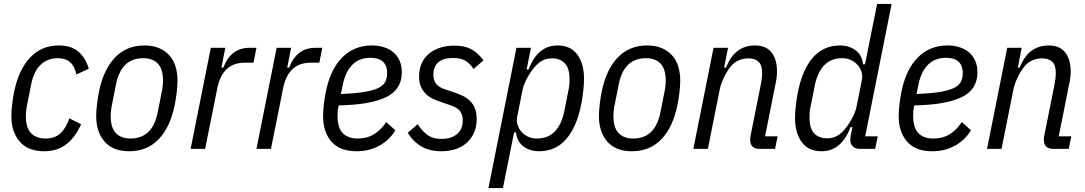

<svg xmlns="http://www.w3.org/2000/svg" viewBox="-20 -760 5539 980"><path d="M205 12Q123 12 80.5 -37.5Q38 -87 38 -167Q38 -193 42 -227Q46 -261 52 -291Q75 -403 133 -465.5Q191 -528 280 -528Q346 -528 382.5 -494.5Q419 -461 433 -409L370 -380Q353 -463 276 -463Q222 -463 187 -429Q152 -395 139 -329L116 -213Q114 -201 113 -189Q112 -177 112 -167Q112 -107 139 -80Q166 -53 212 -53Q261 -53 289.5 -80.5Q318 -108 334 -156L394 -126Q365 -60 319 -24Q273 12 205 12Z M640 12Q556 12 513.5 -37.5Q471 -87 471 -167Q471 -193 475 -227Q479 -261 485 -291Q508 -405 567 -466.5Q626 -528 717 -528Q759 -528 790.5 -515Q822 -502 843.5 -478.5Q865 -455 875.5 -422Q886 -389 886 -349Q886 -323 882 -289Q878 -255 872 -225Q849 -111 790 -49.5Q731 12 640 12ZM646 -53Q703 -53 737.5 -87Q772 -121 785 -187L808 -303Q810 -315 811 -327Q812 -339 812 -348Q812 -408 785.5 -435.5Q759 -463 711 -463Q654 -463 619.5 -429Q585 -395 572 -329L549 -213Q547 -201 546 -189Q545 -177 545 -168Q545 -108 571.5 -80.5Q598 -53 646 -53Z M953 0 1056 -516H1130L1110 -415H1120Q1158 -516 1254 -516H1289L1274 -440H1230Q1170 -440 1135.5 -405.5Q1101 -371 1089 -309L1027 0Z M1289 0 1392 -516H1466L1446 -415H1456Q1494 -516 1590 -516H1625L1610 -440H1566Q1506 -440 1471.5 -405.5Q1437 -371 1425 -309L1363 0Z M1801 12Q1714 12 1671.5 -37.5Q1629 -87 1629 -167Q1629 -193 1633 -227Q1637 -261 1643 -291Q1666 -406 1727 -467Q1788 -528 1878 -528Q1910 -528 1938 -519.5Q1966 -511 1986.5 -494Q2007 -477 2019 -451.5Q2031 -426 2031 -391Q2031 -303 1950.5 -264Q1870 -225 1709 -222Q1704 -203 1703.5 -190.5Q1703 -178 1703 -168Q1703 -108 1729.5 -80.5Q1756 -53 1806 -53Q1855 -53 1891 -76Q1927 -99 1951 -137L1998 -95Q1967 -44 1915.5 -16Q1864 12 1801 12ZM1871 -465Q1814 -465 1779 -430Q1744 -395 1730 -329L1720 -280Q1789 -283 1834.5 -290Q1880 -297 1907 -309Q1934 -321 1945 -340Q1956 -359 1956 -386Q1956 -410 1949 -425Q1942 -440 1930 -449Q1918 -458 1902.5 -461.5Q1887 -465 1871 -465Z M2233 12Q2173 12 2131 -12.5Q2089 -37 2061 -82L2112 -126Q2137 -88 2164 -69.5Q2191 -51 2234 -51Q2282 -51 2312 -75Q2342 -99 2342 -147Q2342 -172 2329.5 -191Q2317 -210 2279 -223L2238 -237Q2216 -244 2194.5 -253.5Q2173 -263 2156.5 -278Q2140 -293 2129.5 -315Q2119 -337 2119 -370Q2119 -404 2130.5 -432.5Q2142 -461 2165 -482Q2188 -503 2222 -515Q2256 -527 2300 -527Q2351 -527 2384.5 -509.5Q2418 -492 2448 -452L2397 -408Q2381 -433 2358 -448.5Q2335 -464 2292 -464Q2241 -464 2216.5 -441.5Q2192 -419 2192 -379Q2192 -352 2205 -333.5Q2218 -315 2252 -304L2294 -290Q2321 -281 2342.5 -270.5Q2364 -260 2380 -244Q2396 -228 2404.5 -206Q2413 -184 2413 -152Q2413 -112 2399 -81.5Q2385 -51 2361 -30Q2337 -9 2304 1.5Q2271 12 2233 12Z M2616 -516H2690L2668 -405H2678Q2724 -528 2826 -528Q2893 -528 2927 -481Q2961 -434 2961 -358Q2961 -331 2957 -296Q2953 -261 2947 -229Q2924 -112 2870 -50Q2816 12 2731 12Q2686 12 2652.5 -12Q2619 -36 2614 -84H2604L2547 200H2473ZM2720 -53Q2777 -53 2811.5 -88.5Q2846 -124 2860 -191L2883 -307Q2886 -321 2886.5 -334Q2887 -347 2887 -357Q2887 -412 2863 -437Q2839 -462 2797 -462Q2768 -462 2746 -449.5Q2724 -437 2704 -412Q2684 -387 2668 -356.5Q2652 -326 2647 -300L2619 -160Q2616 -143 2621.5 -124Q2627 -105 2640 -89Q2653 -73 2673.5 -63Q2694 -53 2720 -53Z M3206 12Q3122 12 3079.5 -37.5Q3037 -87 3037 -167Q3037 -193 3041 -227Q3045 -261 3051 -291Q3074 -405 3133 -466.5Q3192 -528 3283 -528Q3325 -528 3356.5 -515Q3388 -502 3409.5 -478.5Q3431 -455 3441.5 -422Q3452 -389 3452 -349Q3452 -323 3448 -289Q3444 -255 3438 -225Q3415 -111 3356 -49.5Q3297 12 3206 12ZM3212 -53Q3269 -53 3303.5 -87Q3338 -121 3351 -187L3374 -303Q3376 -315 3377 -327Q3378 -339 3378 -348Q3378 -408 3351.5 -435.5Q3325 -463 3277 -463Q3220 -463 3185.5 -429Q3151 -395 3138 -329L3115 -213Q3113 -201 3112 -189Q3111 -177 3111 -168Q3111 -108 3137.5 -80.5Q3164 -53 3212 -53Z M3519 0 3622 -516H3696L3676 -415H3686Q3708 -473 3745.5 -500.5Q3783 -528 3834 -528Q3889 -528 3917.5 -493Q3946 -458 3946 -394Q3946 -378 3943.5 -360Q3941 -342 3936 -320L3885 -64H3949L3936 0H3858Q3809 0 3809 -47Q3809 -55 3810 -62Q3811 -69 3813 -77L3862 -322Q3870 -360 3870 -388Q3870 -428 3851.5 -445Q3833 -462 3801 -462Q3744 -462 3710 -421Q3689 -395 3673.5 -361.5Q3658 -328 3653 -300L3593 0Z M4371 0Q4347 0 4333.5 -12Q4320 -24 4320 -47Q4320 -55 4321 -62Q4322 -69 4324 -77L4331 -111H4321Q4275 12 4173 12Q4106 12 4072 -35Q4038 -82 4038 -158Q4038 -185 4042 -220Q4046 -255 4052 -287Q4075 -404 4129 -466Q4183 -528 4268 -528Q4313 -528 4346.5 -504Q4380 -480 4385 -432H4395L4457 -740H4531L4396 -64H4460L4447 0ZM4202 -54Q4231 -54 4253 -66.5Q4275 -79 4295 -104Q4315 -129 4331 -159.5Q4347 -190 4352 -216L4380 -356Q4383 -373 4377.5 -392Q4372 -411 4359 -426.5Q4346 -442 4325.5 -452.5Q4305 -463 4279 -463Q4222 -463 4187.5 -427.5Q4153 -392 4139 -325L4116 -209Q4113 -195 4112.5 -182Q4112 -169 4112 -159Q4112 -104 4136 -79Q4160 -54 4202 -54Z M4739 12Q4652 12 4609.5 -37.5Q4567 -87 4567 -167Q4567 -193 4571 -227Q4575 -261 4581 -291Q4604 -406 4665 -467Q4726 -528 4816 -528Q4848 -528 4876 -519.5Q4904 -511 4924.5 -494Q4945 -477 4957 -451.5Q4969 -426 4969 -391Q4969 -303 4888.5 -264Q4808 -225 4647 -222Q4642 -203 4641.5 -190.5Q4641 -178 4641 -168Q4641 -108 4667.5 -80.5Q4694 -53 4744 -53Q4793 -53 4829 -76Q4865 -99 4889 -137L4936 -95Q4905 -44 4853.5 -16Q4802 12 4739 12ZM4809 -465Q4752 -465 4717 -430Q4682 -395 4668 -329L4658 -280Q4727 -283 4772.5 -290Q4818 -297 4845 -309Q4872 -321 4883 -340Q4894 -359 4894 -386Q4894 -410 4887 -425Q4880 -440 4868 -449Q4856 -458 4840.5 -461.5Q4825 -465 4809 -465Z M5018 0 5121 -516H5195L5175 -415H5185Q5207 -473 5244.5 -500.5Q5282 -528 5333 -528Q5388 -528 5416.5 -493Q5445 -458 5445 -394Q5445 -378 5442.5 -360Q5440 -342 5435 -320L5384 -64H5448L5435 0H5357Q5308 0 5308 -47Q5308 -55 5309 -62Q5310 -69 5312 -77L5361 -322Q5369 -360 5369 -388Q5369 -428 5350.5 -445Q5332 -462 5300 -462Q5243 -462 5209 -421Q5188 -395 5172.5 -361.5Q5157 -328 5152 -300L5092 0Z"/></svg>

Font: IBM Plex Sans Cond
Style: Italic
Weight: 400
Width: 3
Italic angle: -11°
Designer: Mike Abbink, Paul van der Laan, Pieter van Rosmalen
Foundry: Bold Monday
Version: Version 1.3